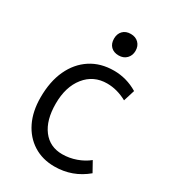

<svg xmlns="http://www.w3.org/2000/svg" viewBox="-176 -793 799 898"><g transform="rotate(30 223.0 -344.0)"><path d="M262 14Q197 14 148 -17Q99 -48 72 -103.5Q45 -159 45 -234Q45 -320 74 -382.5Q103 -445 156 -479.5Q209 -514 281 -514Q349 -514 409 -478L390 -417Q337 -446 283 -446Q210 -446 165.5 -390.5Q121 -335 121 -244Q121 -155 159.5 -104.5Q198 -54 265 -54Q303 -54 339.5 -67Q376 -80 403 -102L433 -48Q359 14 262 14ZM263 -586Q236 -586 220.5 -601.5Q205 -617 205 -644Q205 -670 220.5 -686Q236 -702 263 -702Q289 -702 305 -686Q321 -670 321 -644Q321 -619 305 -602.5Q289 -586 263 -586Z"/></g></svg>

Font: Imprima
Style: Regular
Weight: 400
Designer: Eduardo Tunni
Foundry: Eduardo Tunni
Version: Version 1.002; ttfautohint (v1.8.4.7-5d5b);gftools[0.9.23]